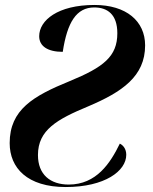

<svg xmlns="http://www.w3.org/2000/svg" viewBox="-20 -744 615 774"><path d="M245 10C403 10 489 -55 489 -120C489 -144 476 -159 463 -165C425 -87 369 0 257 0C183 0 133 -40 133 -119C133 -220 210 -263 335 -315C472 -373 565 -436 565 -561C565 -659 489 -724 361 -724C213 -724 138 -662 138 -598C138 -558 172 -535 233 -535C251 -654 288 -714 360 -714C413 -714 453 -686 453 -610C453 -516 397 -473 261 -417C114 -357 19 -302 19 -167C19 -67 90 10 245 10Z"/></svg>

Font: Noto Serif Display SemiBold
Style: Italic
Weight: 600
Italic angle: -12°
Designer: Monotype Design Team
Foundry: Monotype Imaging Inc.
Version: Version 2.009